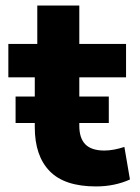

<svg xmlns="http://www.w3.org/2000/svg" viewBox="-20 -659 502 690"><path d="M325 11Q212 11 158.5 -44Q105 -99 105 -202V-381H10V-501H114V-639H265V-501H433V-381H265V-207Q265 -162 287 -140Q309 -118 355 -118Q372 -118 390.5 -121.5Q409 -125 427 -131L447 -14Q421 -2 390 4.5Q359 11 325 11ZM36 -217V-312H371V-217Z"/></svg>

Font: Nunito Sans 8pt ExtraBold
Style: Regular
Weight: 800
Version: Version 3.101;gftools[0.9.27]